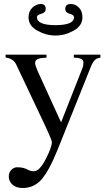

<svg xmlns="http://www.w3.org/2000/svg" viewBox="-20 -724 531 962"><path d="M393 -637Q393 -595 349 -570.5Q305 -546 258 -546Q211 -546 167 -570.5Q123 -595 123 -637Q123 -668 142.5 -686Q162 -704 185 -704Q209 -704 209 -679Q209 -661 187 -655Q165 -649 165 -638Q165 -598 258 -598Q351 -598 351 -638Q351 -649 329 -655Q307 -661 307 -679Q307 -704 334 -704Q358 -704 375.5 -686Q393 -668 393 -637ZM483 -450V-435Q465 -433 454.5 -422.5Q444 -412 433 -384L269 25Q226 132 188 175Q150 218 94 218Q62 218 43 201.5Q24 185 24 160Q24 141 36.5 127.5Q49 114 67 114Q98 114 121 127Q134 134 150 134Q178 134 209 73.5Q240 13 240 -12Q240 -23 195 -118L61 -401Q48 -430 8 -436V-450H213V-435Q181 -434 168.5 -428Q156 -422 156 -408Q156 -397 169 -367L286 -111L394 -385Q398 -394 398 -411Q398 -435 350 -435V-450Z"/></svg>

Font: STIX
Style: Regular
Weight: 400
Designer: MicroPress Inc., with final additions and corrections provided by Coen Hoffman, Elsevier (retired)
Version: Version 1.1.1